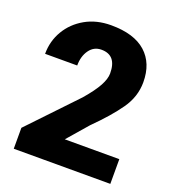

<svg xmlns="http://www.w3.org/2000/svg" viewBox="-131 -824 843 927"><g transform="rotate(20 290.0 -360.5)"><path d="M540 -127V0H43.9V-107.4L272.5 -347.7Q317.4 -399.9 337.2 -436.5Q356.9 -473.1 356.9 -500.5Q356.9 -594.2 278.8 -594.2Q240.2 -594.2 217.3 -562.3Q194.3 -530.3 194.3 -482.4H29.3Q29.3 -547.9 61.3 -602.1Q93.3 -656.2 150.4 -688.7Q207.5 -721.2 282.7 -721.2Q400.9 -721.2 461.4 -667Q522 -612.8 522 -515.1Q522 -440.9 476.8 -376.5Q431.6 -312 351.6 -232.9L259.8 -127Z"/></g></svg>

Font: Vazirmatn RD UI Black
Style: Regular
Weight: 900
Designer: Saber Rastikerdar
Foundry: Saber Rastikerdar
Version: Version 33.003